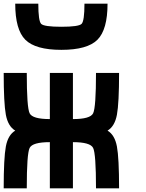

<svg xmlns="http://www.w3.org/2000/svg" viewBox="-20 -1020 790 1040"><path d="M250 -250Q156.2 -250 140.6 -218.8Q125 -187.5 125 0H0Q0 -164.1 11.7 -226.6Q23.4 -289.1 62.5 -312.5Q23.4 -335.9 11.7 -398.4Q0 -460.9 0 -625H125Q125 -437.5 140.6 -406.2Q156.2 -375 250 -375V-625H375V-375Q468.8 -375 484.4 -406.2Q500 -437.5 500 -625H625Q625 -460.9 613.3 -398.4Q601.6 -335.9 562.5 -312.5Q601.6 -289.1 613.3 -226.6Q625 -164.1 625 0H500Q500 -187.5 484.4 -218.8Q468.8 -250 375 -250V0H250ZM62.5 -1000H187.5Q187.5 -906.2 203.1 -890.6Q218.8 -875 312.5 -875Q406.2 -875 421.9 -890.6Q437.5 -906.2 437.5 -1000H562.5Q562.5 -859.4 507.8 -804.7Q453.1 -750 312.5 -750Q171.9 -750 117.2 -804.7Q62.5 -859.4 62.5 -1000Z"/></svg>

Font: CraftyPE
Style: Regular
Weight: 400
Designer: Erek Butcher
Foundry: Haunted Coop
Version: Version 0.018;April 4, 2024;FontCreator 15.0.0.2962 64-bit